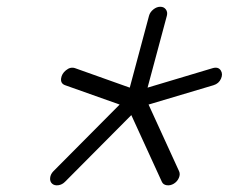

<svg xmlns="http://www.w3.org/2000/svg" viewBox="-20 -559 689 579"><path d="M620.8 -353.3Q638.4 -358.6 646 -346.2Q652.6 -335.7 646.5 -321.8Q640.1 -306.9 623.8 -302L428 -243.7L520 -42.7Q524.2 -33.7 519.4 -22.6Q514.6 -11.5 504.2 -5.1Q493.7 1.2 482.8 -0.4Q471.9 -2 468 -11L376 -211.9L176.3 -11Q167.5 -2 155.9 -0.4Q144.3 1.2 137.2 -5.1Q130.1 -11.5 131.2 -22.6Q132.3 -33.7 141.1 -42.7L340.8 -243.7L176.5 -302Q162.1 -307.1 164.3 -322.8Q166.3 -336.9 178.7 -346.9Q192.4 -358.4 206.8 -353.3L371.3 -294.7L429.4 -511.5Q432.4 -522.5 442.4 -530.5Q452.4 -538.6 463.4 -538.6Q474.4 -538.6 480.2 -530.5Q486.1 -522.5 483.2 -511.5L425 -294.7Z"/></svg>

Font: Tecnico
Style: FinoInclinado
Weight: 400
Italic angle: -15°
Version: Version 1.3